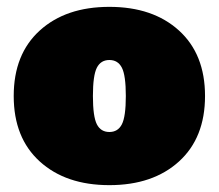

<svg xmlns="http://www.w3.org/2000/svg" viewBox="-20 -530 638 560"><path d="M96 -441Q172 -510 299 -510Q426 -510 502 -441Q578 -372 578 -250Q578 -128 502 -59Q426 10 299 10Q172 10 96 -59Q20 -128 20 -250Q20 -372 96 -441ZM335.5 -332.5Q324 -355 299 -355Q274 -355 262.5 -332.5Q251 -310 251 -250Q251 -190 262.5 -167.5Q274 -145 299 -145Q324 -145 335.5 -167.5Q347 -190 347 -250Q347 -310 335.5 -332.5Z"/></svg>

Font: Elaine Sans Black
Style: Regular
Weight: 900
Designer: Wei Huang
Foundry: Wei Huang
Version: Version 2.001;December 24, 2019;FontCreator 12.0.0.2547 64-b